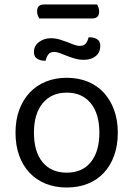

<svg xmlns="http://www.w3.org/2000/svg" viewBox="-20 -821 593 854"><path d="M155 -739Q151 -745 148 -753Q145 -761 145 -770Q145 -787 153 -794Q161 -801 175 -801H412Q415 -796 418 -787.5Q421 -779 421 -771Q421 -739 391 -739ZM504 -231Q504 -175 488 -130Q472 -85 442.5 -53Q413 -21 371 -4Q329 13 277 13Q225 13 183 -4Q141 -21 111 -53Q81 -85 65 -130Q49 -175 49 -231Q49 -287 65.5 -332Q82 -377 112 -409Q142 -441 184 -458Q226 -475 277 -475Q328 -475 370 -458Q412 -441 441.5 -409Q471 -377 487.5 -332Q504 -287 504 -231ZM277 -409Q209 -409 170 -362Q131 -315 131 -231Q131 -146 169.5 -99.5Q208 -53 277 -53Q346 -53 384 -100Q422 -147 422 -231Q422 -315 383.5 -362Q345 -409 277 -409ZM206 -651Q227 -651 245 -645.5Q263 -640 278.5 -634Q294 -628 308 -622.5Q322 -617 335 -617Q353 -617 361.5 -627.5Q370 -638 374 -655H380Q398 -655 412 -646.5Q426 -638 426 -617Q426 -588 406 -571.5Q386 -555 353 -555Q332 -555 313 -560.5Q294 -566 277.5 -572.5Q261 -579 247 -584.5Q233 -590 221 -590Q203 -590 195 -579Q187 -568 183 -551H177Q159 -551 145 -560Q131 -569 131 -589Q131 -618 154 -634.5Q177 -651 206 -651Z"/></svg>

Font: Baloo Da 2
Style: Regular
Weight: 400
Designer: Noopur Datye, Sulekha Rajkumar and Ek Type
Foundry: Ek Type
Version: Version 1.640;hotconv 1.0.111;makeotfexe 2.5.65597; ttfautoh